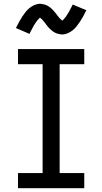

<svg xmlns="http://www.w3.org/2000/svg" viewBox="-20 -994 540 1014"><path d="M75 0V-80H205V-655H75V-735H425V-655H295V-80H425V0ZM308 -812Q303 -812 298 -813Q293 -814 288.5 -815Q284 -816 279.5 -817.5Q275 -819 270.5 -821.5Q266 -824 262 -826.5Q258 -829 254.5 -832Q251 -835 247 -838.5Q243 -842 239.5 -845.5Q236 -849 233 -853Q230 -857 227 -860.5Q224 -864 221.5 -867.5Q219 -871 215.5 -875.5Q212 -880 208.5 -884Q205 -888 202 -891.5Q199 -895 195 -897.5Q191 -900 191 -903H194L191 -901Q188 -898 185.5 -895.5Q183 -893 181 -890.5Q179 -888 177.5 -886.5Q176 -885 174.5 -883Q173 -881 171.5 -879Q170 -877 168.5 -874.5Q167 -872 165.5 -869.5Q164 -867 162 -864.5Q160 -862 158.5 -859Q157 -856 155 -852.5Q153 -849 151.5 -846Q150 -843 148 -839Q146 -835 144 -831.5Q142 -828 140 -824Q138 -820 136 -815L64 -846Q73 -864 81.5 -879.5Q90 -895 98 -907Q106 -919 114.5 -930Q123 -941 135 -951Q147 -961 162 -967.5Q177 -974 192 -974Q197 -974 202 -973Q207 -972 211.5 -971Q216 -970 220.5 -968.5Q225 -967 229.5 -964.5Q234 -962 238 -959.5Q242 -957 245.5 -954Q249 -951 253 -947.5Q257 -944 260.5 -940Q264 -936 267 -932.5Q270 -929 273 -925.5Q276 -922 278.5 -918.5Q281 -915 284.5 -910.5Q288 -906 291.5 -902Q295 -898 298 -894.5Q301 -891 305 -888.5Q309 -886 309 -883H306L309 -885Q312 -887 314.5 -890Q317 -893 319 -895.5Q321 -898 322.5 -899.5Q324 -901 325.5 -903Q327 -905 328.5 -907Q330 -909 331.5 -911.5Q333 -914 334.5 -916.5Q336 -919 338 -921.5Q340 -924 341.5 -927Q343 -930 345 -933.5Q347 -937 348.5 -940Q350 -943 352 -946.5Q354 -950 356 -954Q358 -958 360 -962Q362 -966 364 -970L436 -940Q427 -921 418.5 -906Q410 -891 402 -879Q394 -867 385.5 -856Q377 -845 365 -835Q353 -825 338 -818.5Q323 -812 308 -812Z"/></svg>

Font: Iosevka Bendy Medium
Style: Regular
Weight: 500
Monospace: yes
Designer: Belleve Invis
Foundry: Belleve Invis
Version: Version 30.1.2